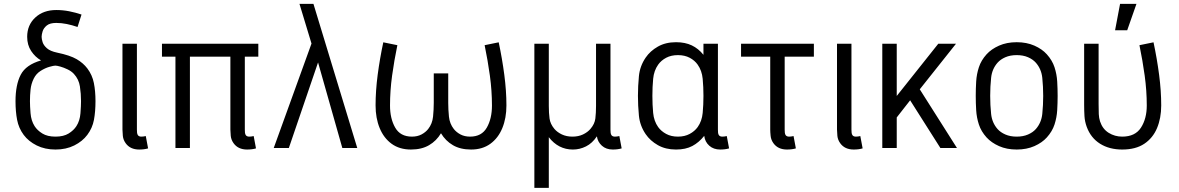

<svg xmlns="http://www.w3.org/2000/svg" viewBox="-20 -750 5973 973"><path d="M58.6 -237.3Q58.6 -320.3 85 -371.1Q111.3 -421.9 188 -443.8Q158.2 -460.9 137.9 -491.5Q117.7 -522 117.7 -563.5Q117.7 -623 158.7 -661.1Q199.7 -699.2 265.1 -699.2Q298.3 -699.2 330.6 -692.9Q362.8 -686.5 393.1 -676.3L373 -613.3Q344.7 -623 317.9 -628.4Q291 -633.8 265.1 -633.8Q232.9 -633.8 217 -620.8Q201.2 -607.9 196 -591.3Q190.9 -574.7 190.9 -563.5Q190.9 -552.2 196 -536.1Q201.2 -520 217.8 -505.4Q234.4 -490.7 269 -483.4Q335 -469.7 368.4 -450.2Q401.9 -430.7 422.9 -402.8Q447.8 -369.6 455.8 -328.9Q463.9 -288.1 463.9 -237.3Q463.9 -184.6 456.1 -142.6Q448.2 -100.6 422.4 -66.4Q397.9 -33.7 356.4 -12.9Q314.9 7.8 261.2 7.8Q207.5 7.8 166 -12.9Q124.5 -33.7 100.1 -66.4Q74.7 -100.6 66.7 -142.6Q58.6 -184.6 58.6 -237.3ZM131.8 -237.3Q131.8 -213.4 134.8 -176Q137.7 -138.7 155.3 -110.8Q168.9 -89.4 194.6 -73.5Q220.2 -57.6 261.2 -57.6Q302.2 -57.6 327.9 -73.5Q353.5 -89.4 367.2 -110.8Q384.8 -138.2 387.7 -175.8Q390.6 -213.4 390.6 -237.3Q390.6 -274.9 385 -311.8Q379.4 -348.6 354.5 -375.5Q341.8 -389.2 322.5 -398.4Q303.2 -407.7 285.6 -412.6Q268.1 -417.5 260.3 -417.5Q252.4 -417.5 230.7 -411.4Q209 -405.3 186 -390.9Q163.1 -376.5 150.9 -351.6Q137.7 -324.7 134.8 -295.9Q131.8 -267.1 131.8 -237.3Z M600.6 -93.3V-528.3H673.8V-93.3Q673.8 -85.4 674.6 -77.6Q675.3 -69.8 679.2 -64.5Q684.6 -57.6 696.3 -57.6Q707 -57.6 718.8 -60.5L730.5 2Q710.9 7.8 685.5 7.8Q639.6 7.8 616.7 -24.4Q604.5 -41.5 602.5 -61.3Q600.6 -81.1 600.6 -93.3Z M800.8 -528.3H1289.1V-462.9H1220.7V-93.3Q1220.7 -85.4 1221.4 -77.6Q1222.2 -69.8 1226.1 -64.5Q1231.4 -57.6 1243.2 -57.6Q1253.9 -57.6 1265.6 -60.5L1277.3 2Q1257.8 7.8 1232.4 7.8Q1186.5 7.8 1163.6 -24.4Q1151.4 -41.5 1149.4 -61.3Q1147.5 -81.1 1147.5 -93.3V-462.9H942.4V0H869.1V-462.9H800.8Z M1568.4 -730.5 1790.5 0H1714.8L1591.8 -433.6L1443.8 0H1367.2L1558.6 -529.3L1497.6 -730.5Z M2178.2 -377.9H2251.5V-228.5Q2251.5 -194.8 2255.1 -158.9Q2258.8 -123 2279.8 -96.2Q2293 -79.6 2313.7 -68.6Q2334.5 -57.6 2362.3 -57.6Q2420.9 -57.6 2447 -103.3Q2473.1 -148.9 2473.1 -215.3Q2473.1 -290 2462.6 -366.5Q2452.1 -442.9 2436 -521L2507.3 -535.6Q2524.9 -453.1 2535.6 -371.3Q2546.4 -289.6 2546.4 -215.8Q2546.4 -151.4 2525.6 -100.8Q2504.9 -50.3 2464.8 -21.2Q2424.8 7.8 2367.2 7.8Q2313 7.8 2275.4 -14.2Q2237.8 -36.1 2214.8 -74.7Q2191.9 -36.1 2154.3 -14.2Q2116.7 7.8 2062.5 7.8Q2004.9 7.8 1964.8 -21.2Q1924.8 -50.3 1904.1 -100.8Q1883.3 -151.4 1883.3 -215.8Q1883.3 -289.6 1894 -371.3Q1904.8 -453.1 1922.4 -535.6L1993.7 -521Q1977.5 -442.9 1967 -366.5Q1956.5 -290 1956.5 -215.3Q1956.5 -148.9 1982.7 -103.3Q2008.8 -57.6 2067.4 -57.6Q2095.2 -57.6 2116 -68.6Q2136.7 -79.6 2149.9 -96.2Q2170.9 -123 2174.6 -158.9Q2178.2 -194.8 2178.2 -228.5Z M3000.5 -213.4V-528.3H3073.7V-93.3Q3073.7 -85.4 3074.5 -77.6Q3075.2 -69.8 3079.1 -64.5Q3084.5 -57.6 3096.2 -57.6Q3106.9 -57.6 3118.7 -60.5L3130.4 2Q3110.8 7.8 3085.4 7.8Q3051.8 7.8 3030.3 -11.5Q3008.8 -30.8 3004.9 -59.1Q2981.4 -23.9 2949.7 -8.1Q2918 7.8 2883.3 7.8Q2809.6 7.8 2761.2 -54.7V202.1H2688V-528.3H2761.2V-212.9Q2761.2 -177.7 2764.9 -149.7Q2768.6 -121.6 2789.6 -96.7Q2804.2 -79.6 2827.6 -68.6Q2851.1 -57.6 2880.9 -57.6Q2911.1 -57.6 2934.3 -68.6Q2957.5 -79.6 2972.2 -96.7Q2993.7 -121.6 2997.1 -149.7Q3000.5 -177.7 3000.5 -213.4Z M3405.8 -536.1Q3452.1 -536.1 3485.8 -520Q3519.5 -503.9 3544.9 -472.2V-528.3H3618.2V-93.3Q3618.2 -85.4 3618.9 -77.6Q3619.6 -69.8 3623.5 -64.5Q3628.9 -57.6 3640.6 -57.6Q3651.4 -57.6 3663.1 -60.5L3674.8 2Q3655.3 7.8 3629.9 7.8Q3596.2 7.8 3574.5 -11.5Q3552.7 -30.8 3548.8 -61.5Q3522 -27.8 3488.3 -10Q3454.6 7.8 3405.8 7.8Q3353 7.8 3314 -14.4Q3274.9 -36.6 3252 -70.3Q3222.7 -113.3 3217.8 -164.3Q3212.9 -215.3 3212.9 -264.2Q3212.9 -313 3217.8 -364Q3222.7 -415 3252 -458Q3274.9 -491.7 3314 -513.9Q3353 -536.1 3405.8 -536.1ZM3415.5 -470.7Q3381.3 -470.7 3356 -457.3Q3330.6 -443.8 3315.4 -422.4Q3293.9 -392.1 3290 -350.6Q3286.1 -309.1 3286.1 -264.2Q3286.1 -219.2 3290 -177.7Q3293.9 -136.2 3315.4 -106Q3330.6 -85 3356 -71.3Q3381.3 -57.6 3415.5 -57.6Q3449.7 -57.6 3475.1 -71.3Q3500.5 -85 3515.6 -106Q3537.1 -136.2 3541 -177.7Q3544.9 -219.2 3544.9 -264.2Q3544.9 -309.1 3541 -350.6Q3537.1 -392.1 3515.6 -422.4Q3500.5 -443.8 3475.1 -457.3Q3449.7 -470.7 3415.5 -470.7Z M3883.3 -93.3V-462.9H3735.4V-528.3H4104.5V-462.9H3956.5V-93.3Q3956.5 -85.4 3957.3 -77.6Q3958 -69.8 3961.9 -64.5Q3967.3 -57.6 3979 -57.6Q3989.7 -57.6 4001.5 -60.5L4013.2 2Q3993.7 7.8 3968.3 7.8Q3922.4 7.8 3899.4 -24.4Q3887.2 -41.5 3885.3 -61.3Q3883.3 -81.1 3883.3 -93.3Z M4221.7 -93.3V-528.3H4294.9V-93.3Q4294.9 -85.4 4295.7 -77.6Q4296.4 -69.8 4300.3 -64.5Q4305.7 -57.6 4317.4 -57.6Q4328.1 -57.6 4339.8 -60.5L4351.6 2Q4332 7.8 4306.6 7.8Q4260.7 7.8 4237.8 -24.4Q4225.6 -41.5 4223.6 -61.3Q4221.7 -81.1 4221.7 -93.3Z M4451.2 -528.3H4524.4V-263.7L4734.9 -528.3H4824.7L4641.1 -297.4L4829.6 0H4745.6L4592.3 -241.7L4524.4 -154.8V0H4451.2Z M5132.3 -536.1Q5182.6 -536.1 5221.9 -518.8Q5261.2 -501.5 5285.2 -474.6Q5312.5 -444.3 5324 -409.2Q5335.4 -374 5337.6 -337.2Q5339.8 -300.3 5339.8 -264.2Q5339.8 -228.5 5337.6 -191.4Q5335.4 -154.3 5324 -119.1Q5312.5 -84 5285.2 -53.7Q5261.2 -26.9 5221.9 -9.5Q5182.6 7.8 5132.3 7.8Q5082 7.8 5043 -9.5Q5003.9 -26.9 4979.5 -53.7Q4952.1 -84 4940.7 -119.1Q4929.2 -154.3 4927 -191.4Q4924.8 -228.5 4924.8 -264.2Q4924.8 -300.3 4927 -337.2Q4929.2 -374 4940.7 -409.2Q4952.1 -444.3 4979.5 -474.6Q5003.9 -501.5 5043 -518.8Q5082 -536.1 5132.3 -536.1ZM5132.3 -470.7Q5099.6 -470.7 5075 -460Q5050.3 -449.2 5035.2 -432.1Q5007.3 -400.4 5002.7 -355.7Q4998 -311 4998 -264.2Q4998 -217.3 5002.7 -172.6Q5007.3 -127.9 5035.2 -96.2Q5050.3 -79.1 5075 -68.4Q5099.6 -57.6 5132.3 -57.6Q5165 -57.6 5189.7 -68.4Q5214.4 -79.1 5229.5 -96.2Q5257.3 -127.9 5262 -172.6Q5266.6 -217.3 5266.6 -264.2Q5266.6 -311 5262 -355.7Q5257.3 -400.4 5229.5 -432.1Q5214.4 -449.2 5189.7 -460Q5165 -470.7 5132.3 -470.7Z M5667 7.8Q5601.6 7.8 5554.7 -21.7Q5507.8 -51.3 5487.3 -106.9Q5477.5 -133.8 5475.8 -161.1Q5474.1 -188.5 5474.1 -218.3V-528.3H5547.4V-223.1Q5547.4 -191.4 5548.3 -171.6Q5549.3 -151.9 5554.7 -134.8Q5567.4 -96.2 5598.4 -76.9Q5629.4 -57.6 5667 -57.6Q5732.9 -57.6 5762.2 -103.3Q5791.5 -148.9 5791.5 -215.3Q5791.5 -290 5781 -366.5Q5770.5 -442.9 5754.4 -521L5825.7 -535.6Q5843.3 -453.1 5854 -371.3Q5864.7 -289.6 5864.7 -215.8Q5864.7 -151.4 5843.5 -100.8Q5822.3 -50.3 5778.6 -21.2Q5734.9 7.8 5667 7.8ZM5739.3 -730.5 5692.4 -596.7H5630.9L5656.2 -730.5Z"/></svg>

Font: Gidole
Style: Regular
Weight: 400
Version: Version 2.100; ttfautohint (v1.8.4.7-5d5b)